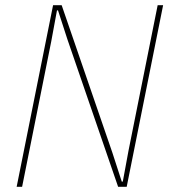

<svg xmlns="http://www.w3.org/2000/svg" viewBox="-20 -718 653 738"><path d="M239 -567 203 -678H199L177 -559L65 0H44L184 -698H217L412 -131L448 -20H452L474 -139L586 -698H607L467 0H434Z"/></svg>

Font: IBM Plex Sans Condensed Thin
Style: Italic
Weight: 100
Width: 3
Italic angle: -11°
Designer: Mike Abbink, Paul van der Laan, Pieter van Rosmalen
Foundry: Bold Monday
Version: Version 1.3